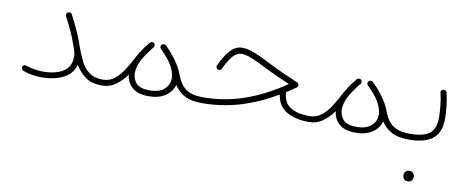

<svg xmlns="http://www.w3.org/2000/svg" viewBox="-58 -651 2793 1142"><g transform="rotate(10 1338.0 -79.5)"><path d="M63 -31.2Q68.4 -47.9 85.4 -42.5Q136.7 -24.9 189.9 -24.9Q262.7 -24.9 309.6 -53.2Q356.4 -81.5 356.4 -145Q356.4 -156.7 354 -167.7Q351.6 -178.7 347.7 -189Q347.2 -190.4 346.7 -191.9Q345.7 -195.3 344.2 -199.2Q327.1 -249 310.3 -286.1Q293.5 -323.2 267.6 -372.6Q264.2 -379.4 266.1 -386.5Q268.1 -393.6 274.4 -397Q281.2 -400.9 288.6 -398.9Q295.9 -397 299.3 -390.1Q316.4 -357.4 329.6 -330.1Q342.8 -302.7 354.7 -274.7Q366.7 -246.6 378.4 -210.9Q394.5 -165.5 413.6 -126.5Q432.6 -87.4 463.9 -63.7Q495.1 -40 546.9 -39.6H547.4Q564.9 -39.6 564.9 -22Q564.9 -4.4 547.4 -4.4H546.9Q485.4 -4.4 447.8 -32.2Q410.2 -60.1 386.7 -100.1Q375.5 -60.1 345.5 -35.9Q315.4 -11.7 274.7 -0.7Q233.9 10.3 189.9 10.3Q160.2 10.3 131.8 5.9Q103.5 1.5 74.7 -8.8Q67.9 -11.2 64.5 -17.8Q61 -24.4 63 -31.2Z M529.8 -22Q529.8 -39.6 547.4 -39.6Q587.4 -39.6 617.7 -63.5Q647.9 -87.4 671.6 -124.3Q695.3 -161.1 714.8 -199.7Q723.6 -216.8 735.8 -235.8Q754.4 -266.6 781.2 -298.8Q783.2 -301.3 785.2 -303.7Q786.1 -304.7 787.1 -305.7Q792 -310.1 799.1 -310.3Q806.2 -310.5 811 -306.2Q816.4 -301.3 816.9 -293.9Q817.4 -286.6 812.5 -280.8Q808.1 -275.9 804.2 -271Q790.5 -253.4 775.4 -231.7Q760.3 -210 749.5 -189.5Q729 -147.5 729 -113.3Q729 -75.2 752.4 -50Q775.9 -24.9 832.5 -24.9Q891.1 -24.9 921.1 -52Q951.2 -79.1 951.2 -117.2Q951.2 -165.5 909.2 -222.2Q891.1 -245.1 867.7 -269.5Q862.8 -274.4 857.9 -278.8Q855.5 -280.8 854 -283.7Q854 -283.7 854 -284.2Q853.5 -284.7 853.5 -285.6Q853 -286.1 853 -287.1Q852.5 -287.6 852.5 -288.1Q852.5 -288.6 852.5 -289.1Q850.6 -297.9 856.9 -304.2L857.4 -304.7L857.9 -305.2Q863.3 -310.5 871.1 -310.1Q871.1 -310.1 871.1 -310.1Q872.1 -310.1 872.6 -310.1Q873.5 -309.6 874.5 -309.6Q874.5 -309.6 875 -309.6Q877.4 -309.1 879.4 -307.6Q879.4 -307.6 879.4 -307.6Q880.4 -307.1 881.3 -306.2Q881.3 -306.2 881.8 -305.7Q882.3 -305.7 882.8 -305.2Q913.6 -275.9 935.5 -246.6Q975.1 -196.8 992.7 -148.9Q1004.4 -116.7 1022 -92Q1039.6 -67.4 1070.6 -53.5Q1101.6 -39.6 1151.9 -39.6H1152.3Q1169.9 -39.6 1169.9 -22Q1169.9 -4.4 1152.3 -4.4H1151.9Q1084 -4.4 1044.4 -27.3Q1004.9 -50.3 983.9 -85Q973.1 -42.5 933.6 -16.1Q894 10.3 833.5 10.3Q767.1 10.3 733.6 -19.3Q700.2 -48.8 695.8 -95.7Q669.4 -58.6 633.1 -31.5Q596.7 -4.4 547.4 -4.4Q540 -4.4 534.9 -9.5Q529.8 -14.6 529.8 -22Z M1333 -370.6Q1367.7 -370.6 1410.4 -353.3Q1453.1 -335.9 1510.7 -306.2Q1546.4 -287.6 1590.3 -267.6Q1634.3 -247.6 1689 -224.6Q1699.7 -220.2 1699.7 -208Q1699.7 -198.2 1691.4 -192.9Q1662.6 -172.9 1634.8 -155.3Q1637.7 -94.2 1679.2 -66.9Q1720.7 -39.6 1796.9 -39.6H1797.4Q1814.9 -39.6 1814.9 -22Q1814.9 -4.4 1797.4 -4.4H1796.9Q1716.3 -4.4 1663.6 -35.2Q1610.8 -65.9 1600.6 -134.8Q1491.7 -70.8 1381.6 -37.6Q1271.5 -4.4 1152.3 -4.4Q1134.3 -4.4 1134.3 -22Q1134.3 -39.6 1152.3 -39.6Q1280.8 -39.6 1400.6 -81.1Q1520.5 -122.6 1642.6 -205.6Q1597.2 -225.6 1559.3 -242.7Q1521.5 -259.8 1489.7 -276.4Q1435.5 -304.2 1398.4 -319.1Q1361.3 -334 1335 -334Q1308.1 -334 1284.9 -308.8Q1261.7 -283.7 1234.9 -227.1Q1232.4 -220.7 1224.9 -217.5Q1217.3 -214.4 1209.5 -218.8Q1204.1 -222.2 1201.7 -228.8Q1199.2 -235.4 1202.6 -241.7Q1231.4 -303.2 1262.2 -336.9Q1293 -370.6 1333 -370.6Z M1779.8 -22Q1779.8 -39.6 1797.4 -39.6Q1837.4 -39.6 1867.7 -63.5Q1897.9 -87.4 1921.6 -124.3Q1945.3 -161.1 1964.8 -199.7Q1973.6 -216.8 1985.8 -235.8Q2004.4 -266.6 2031.2 -298.8Q2033.2 -301.3 2035.2 -303.7Q2036.1 -304.7 2037.1 -305.7Q2042 -310.1 2049.1 -310.3Q2056.2 -310.5 2061 -306.2Q2066.4 -301.3 2066.9 -293.9Q2067.4 -286.6 2062.5 -280.8Q2058.1 -275.9 2054.2 -271Q2040.5 -253.4 2025.4 -231.7Q2010.3 -210 1999.5 -189.5Q1979 -147.5 1979 -113.3Q1979 -75.2 2002.4 -50Q2025.9 -24.9 2082.5 -24.9Q2141.1 -24.9 2171.1 -52Q2201.2 -79.1 2201.2 -117.2Q2201.2 -165.5 2159.2 -222.2Q2141.1 -245.1 2117.7 -269.5Q2112.8 -274.4 2107.9 -278.8Q2105.5 -280.8 2104 -283.7Q2104 -283.7 2104 -284.2Q2103.5 -284.7 2103.5 -285.6Q2103 -286.1 2103 -287.1Q2102.5 -287.6 2102.5 -288.1Q2102.5 -288.6 2102.5 -289.1Q2100.6 -297.9 2106.9 -304.2L2107.4 -304.7L2107.9 -305.2Q2113.3 -310.5 2121.1 -310.1Q2121.1 -310.1 2121.1 -310.1Q2122.1 -310.1 2122.6 -310.1Q2123.5 -309.6 2124.5 -309.6Q2124.5 -309.6 2125 -309.6Q2127.4 -309.1 2129.4 -307.6Q2129.4 -307.6 2129.4 -307.6Q2130.4 -307.1 2131.3 -306.2Q2131.3 -306.2 2131.8 -305.7Q2132.3 -305.7 2132.8 -305.2Q2163.6 -275.9 2185.5 -246.6Q2225.1 -196.8 2242.7 -148.9Q2254.4 -116.7 2272 -92Q2289.6 -67.4 2320.6 -53.5Q2351.6 -39.6 2401.9 -39.6H2402.3Q2419.9 -39.6 2419.9 -22Q2419.9 -4.4 2402.3 -4.4H2401.9Q2334 -4.4 2294.4 -27.3Q2254.9 -50.3 2233.9 -85Q2223.1 -42.5 2183.6 -16.1Q2144 10.3 2083.5 10.3Q2017.1 10.3 1983.6 -19.3Q1950.2 -48.8 1945.8 -95.7Q1919.4 -58.6 1883.1 -31.5Q1846.7 -4.4 1797.4 -4.4Q1790 -4.4 1784.9 -9.5Q1779.8 -14.6 1779.8 -22Z M2384.8 -22Q2384.8 -39.6 2402.3 -39.6Q2481.9 -39.6 2519.5 -66.7Q2557.1 -93.8 2557.1 -167Q2557.1 -189.9 2553.2 -232.7Q2549.3 -275.4 2539.6 -311Q2537.1 -328.6 2553.7 -332Q2561 -334 2567.1 -329.6Q2573.2 -325.2 2575.2 -318.4Q2585 -281.2 2589.4 -237.1Q2593.8 -192.9 2593.8 -167Q2593.8 -80.1 2545.7 -42.2Q2497.6 -4.4 2402.3 -4.4Q2395 -4.4 2389.9 -9.5Q2384.8 -14.6 2384.8 -22ZM2408.2 206.5Q2408.2 195.8 2416.5 186.8Q2424.8 177.7 2439.5 177.7Q2449.2 177.7 2455.6 181.6Q2461.9 185.5 2465.3 190.9Q2470.7 198.7 2470.7 207.5Q2470.7 218.3 2463.9 229.7Q2457 241.2 2438.5 241.2Q2426.3 241.2 2419.4 235.1Q2412.6 229 2410.2 221.2Q2409.7 217.8 2408.9 214.1Q2408.2 210.4 2408.2 206.5Z"/></g></svg>

Font: Mikhak-DS2-FD ExtraLight
Style: Regular
Weight: 200
Designer: Amin Abedi
Version: Version 3.2